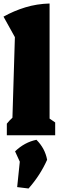

<svg xmlns="http://www.w3.org/2000/svg" viewBox="-26 -772 353 1096"><path d="M13 0V-66Q20 -75 28 -83.5Q36 -92 45 -100L59 -560L-6 -677Q53 -710 118.5 -730Q184 -750 257 -752V-95L289 -73V0ZM72 296 87 151 60 92Q114 40 182 26Q231 75 243 140Q204 228 137 304Z"/></svg>

Font: Piazzolla Black
Style: Regular
Weight: 900
Designer: Juan Pablo del Peral
Foundry: Huerta Tipografica
Version: Version 1.330